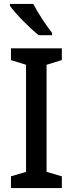

<svg xmlns="http://www.w3.org/2000/svg" viewBox="-20 -961 372 981"><path d="M150 -941H31V-931C58 -892 134 -815 178 -781H246V-793C217 -829 173 -896 150 -941ZM296 0V-60L218 -83V-630L296 -654V-714H36V-654L113 -630V-83L36 -60V0Z"/></svg>

Font: Noto Sans Arabic UI SmCn Md
Style: Regular
Weight: 500
Width: 4
Designer: Monotype Design Team, Nadine Chahine and Nizar Qandah
Foundry: Monotype Imaging Inc.
Version: Version 2.010